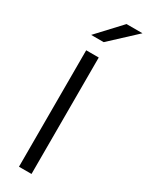

<svg xmlns="http://www.w3.org/2000/svg" viewBox="-243 -982 785 1021"><g transform="rotate(30 149.5 -471.5)"><path d="M162 0H85V-715H162ZM299 -943 144 -799H67L201 -943Z"/></g></svg>

Font: Wix Madefor Display
Style: Regular
Weight: 400
Designer: Dalton Maag Ltd
Foundry: Dalton Maag Ltd
Version: Version 3.100